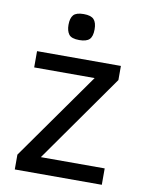

<svg xmlns="http://www.w3.org/2000/svg" viewBox="-81 -759 617 817"><g transform="rotate(10 228.0 -351.0)"><path d="M40 0V-64L307.1 -441.9H45.9V-512.2H408.2V-451.2L140.1 -70.8H416V0ZM271 -646Q271 -615.2 258.1 -602.5Q245.1 -589.8 214.4 -589.8Q180.2 -589.8 169.2 -605Q158.2 -620.1 158.2 -646Q158.2 -674.8 170.2 -688.5Q182.1 -702.1 214.4 -702.1Q246.1 -702.1 258.5 -688.5Q271 -674.8 271 -646Z"/></g></svg>

Font: ClearSansRegular
Style: Regular
Weight: 400
Foundry: Intel Corporation
Version: Version 1.00